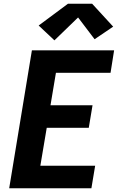

<svg xmlns="http://www.w3.org/2000/svg" viewBox="-20 -1003 640 1023"><path d="M29 0 150 -735H588L569 -615H278L249 -442H473L453 -322H229L195 -120H487L467 0ZM270 -788 186 -867 342 -983H471L583 -861L484 -794L396 -910Z"/></svg>

Font: Iosevka Curly HvExObl
Style: Regular
Weight: 900
Width: 7
Italic angle: -9°
Monospace: yes
Designer: Belleve Invis
Foundry: Belleve Invis
Version: Version 11.1.0; ttfautohint (v1.8.3)